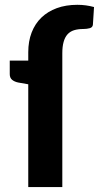

<svg xmlns="http://www.w3.org/2000/svg" viewBox="-20 -758 401 778"><path d="M94.5 0V-416.5L54.5 -423.5Q39 -426.5 29.2 -434.5Q19.5 -442.5 19.5 -457.5V-512.5H94.5V-546.5Q94.5 -590.5 108.2 -626.2Q122 -662 147.8 -686.8Q173.5 -711.5 210.2 -725Q247 -738.5 293.5 -738.5Q312 -738.5 328.2 -736.2Q344.5 -734 361 -729.5L356.5 -658.5Q355.5 -647 343.8 -643.8Q332 -640.5 317.5 -640.5Q296 -640.5 280 -635.5Q264 -630.5 253.5 -618.8Q243 -607 237.8 -588.2Q232.5 -569.5 232.5 -542.5V0Z"/></svg>

Font: Lato Heavy
Style: Regular
Weight: 800
Designer: Lukasz Dziedzic
Foundry: tyPoland Lukasz Dziedzic
Version: Version 2.007; 2014-02-27